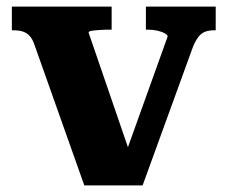

<svg xmlns="http://www.w3.org/2000/svg" viewBox="-20 -560 691 583"><path d="M489 -449Q489 -454 480 -459Q471 -464 457.5 -467Q444 -470 427 -470H423V-540H635V-468H630Q614 -468 602.5 -463.5Q591 -459 582.5 -448Q574 -437 566 -418L413 3H236L85 -423Q79 -441 70.5 -450.5Q62 -460 50 -464Q38 -468 21 -468H16V-540H319V-470H314Q298 -470 283 -469Q268 -468 258.5 -466.5Q249 -465 249 -461L387 -59L362 -95Z"/></svg>

Font: Roboto Serif 20pt
Style: Bold
Weight: 700
Version: Version 1.008